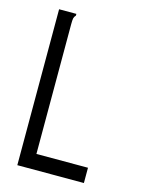

<svg xmlns="http://www.w3.org/2000/svg" viewBox="-99 -682 548 741"><g transform="rotate(15 175.0 -311.5)"><path d="M44 -623H113V-616Q107 -610 105.5 -603Q104 -596 104 -579V-61H310V0H44Z"/></g></svg>

Font: Inconsolata ExtraCondensed
Style: Regular
Weight: 400
Width: 2
Monospace: yes
Designer: Raph Levien, Cyreal, Brenton Simpson
Foundry: Raph Levien, Cyreal, Google
Version: Version 3.000; ttfautohint (v1.8.2.53-6de2)